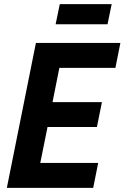

<svg xmlns="http://www.w3.org/2000/svg" viewBox="-20 -905 600 925"><path d="M429 0H13L153 -698H560L536 -578H266L233 -413H471L447 -293H209L174 -120H453ZM248 -788 268 -885H518L498 -788Z"/></svg>

Font: IBM Plex Sans Condensed
Style: Bold Italic
Weight: 700
Width: 3
Italic angle: -11.31°
Designer: Mike Abbink, Paul van der Laan, Pieter van Rosmalen
Foundry: Bold Monday
Version: Version 3.201